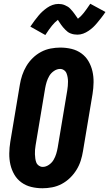

<svg xmlns="http://www.w3.org/2000/svg" viewBox="-20 -997 583 1025"><path d="M207 8Q176 8 147 1Q118 -6 94.5 -23Q71 -40 56.5 -65Q42 -90 35.5 -118.5Q29 -147 29.5 -178Q30 -209 35 -240L86 -545Q90 -570 98.5 -595.5Q107 -621 121 -644.5Q135 -668 155 -687.5Q175 -707 199.5 -720Q224 -733 250.5 -738Q277 -743 302 -743Q333 -743 362 -736Q391 -729 414.5 -712Q438 -695 452.5 -670Q467 -645 473.5 -616.5Q480 -588 479.5 -557Q479 -526 474 -495L423 -190Q419 -165 411 -139.5Q403 -114 388.5 -90.5Q374 -67 354 -47.5Q334 -28 309.5 -15Q285 -2 258.5 3Q232 8 207 8ZM208 -106Q225 -106 241 -117Q257 -128 266 -143.5Q275 -159 280 -175.5Q285 -192 288 -209L339 -514Q341 -526 342 -538Q343 -550 343 -561.5Q343 -573 341 -584.5Q339 -596 335 -606Q331 -616 321.5 -622.5Q312 -629 301 -629Q284 -629 268 -618Q252 -607 243 -591.5Q234 -576 229 -559.5Q224 -543 221 -526L170 -221Q168 -209 167 -197Q166 -185 166.5 -173.5Q167 -162 168.5 -150.5Q170 -139 174 -129Q178 -119 187.5 -112.5Q197 -106 208 -106ZM222 -810 142 -855Q154 -873 165 -887.5Q176 -902 186 -914Q196 -926 207 -936Q218 -946 231.5 -955.5Q245 -965 260.5 -970.5Q276 -976 292 -976Q301 -976 309.5 -974.5Q318 -973 327 -969Q336 -965 342.5 -961Q349 -957 355.5 -950Q362 -943 367.5 -936.5Q373 -930 377.5 -923.5Q382 -917 387 -910Q392 -903 396 -897Q412 -909 427 -928Q442 -947 462 -977L543 -933Q531 -915 519.5 -900.5Q508 -886 498 -874Q488 -862 477.5 -852Q467 -842 453 -832.5Q439 -823 424 -817.5Q409 -812 393 -812Q384 -812 375 -813.5Q366 -815 357 -818.5Q348 -822 342 -826.5Q336 -831 329 -838Q322 -845 316.5 -851.5Q311 -858 306.5 -864.5Q302 -871 297 -878.5Q292 -886 289 -891Q273 -879 257.5 -860Q242 -841 222 -810Z"/></svg>

Font: Iosevka Curly Slab Heavy
Style: Italic
Weight: 900
Italic angle: -9°
Monospace: yes
Designer: Belleve Invis
Foundry: Belleve Invis
Version: Version 22.1.2; ttfautohint (v1.8.4)